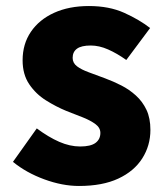

<svg xmlns="http://www.w3.org/2000/svg" viewBox="-20 -603 550 637"><path d="M242 14Q187 14 127 -8Q67 -30 23 -66L102 -177Q141 -148 176.5 -132.5Q212 -117 246 -117Q281 -117 297 -129Q313 -141 313 -162Q313 -179 297 -191Q281 -203 255 -213.5Q229 -224 200 -235Q166 -249 132.5 -270Q99 -291 77 -323.5Q55 -356 55 -403Q55 -457 82.5 -497.5Q110 -538 159.5 -560.5Q209 -583 275 -583Q342 -583 392 -560.5Q442 -538 478 -510L399 -404Q368 -426 338.5 -439Q309 -452 281 -452Q250 -452 235.5 -441.5Q221 -431 221 -411Q221 -394 235.5 -383Q250 -372 275 -363Q300 -354 329 -343Q356 -333 382.5 -319.5Q409 -306 431 -286Q453 -266 466 -238.5Q479 -211 479 -172Q479 -120 452 -77.5Q425 -35 372.5 -10.5Q320 14 242 14Z"/></svg>

Font: Noto Sans SC Thin Black
Style: Regular
Weight: 900
Version: Version 2.004-H2;hotconv 1.0.118;makeotfexe 2.5.65603